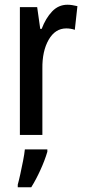

<svg xmlns="http://www.w3.org/2000/svg" viewBox="-20 -570 359 811"><path d="M265 -550Q274 -550 284.5 -548.5Q295 -547 307 -544L296 -444Q288 -447 278.5 -448.5Q269 -450 260 -450Q213 -450 185.5 -402Q158 -354 159 -280V0H64V-540H137L150 -448H156Q173 -493 200 -521.5Q227 -550 265 -550ZM180 71Q169 108 150.5 148.5Q132 189 112 221H55V210Q60 192 66 164.5Q72 137 77.5 109Q83 81 85 61H180Z"/></svg>

Font: Noto Sans Kannada ExtraCondensed Medium
Style: Regular
Weight: 500
Width: 2
Designer: Jelle Bosma - Monotype Design Team
Foundry: Monotype Imaging Inc.
Version: Version 2.005; ttfautohint (v1.8.4.7-5d5b)